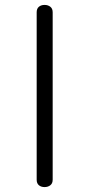

<svg xmlns="http://www.w3.org/2000/svg" viewBox="-20 -689 366 780"><path d="M129 -639Q129 -654 138 -661.5Q147 -669 161 -669Q175 -669 184.5 -661.5Q194 -654 194 -639V41Q194 56 184.5 63.5Q175 71 161 71Q147 71 138 63.5Q129 56 129 41Z"/></svg>

Font: Cafe24 Ssurround air
Style: Light
Weight: 300
Designer: Cafe24 thkim, hmlim, mnelim, sdjeong, hskwak & 4IRTF
Foundry: Cafe24
Version: Version 1.001